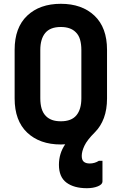

<svg xmlns="http://www.w3.org/2000/svg" viewBox="-20 -740 640 1010"><path d="M300 -720Q411 -720 477 -657.5Q543 -595 543 -478V-222Q543 -164 526.5 -119.5Q510 -75 479 -44L478 -43Q438 -3 424 27Q410 57 410 80Q410 102 421 111Q432 120 452 120Q478 120 500 106H519V215Q519 230 495 240Q471 250 437 250Q369 250 329.5 220.5Q290 191 290 127Q290 67 323 19Q312 20 300 20Q189 20 123 -42.5Q57 -105 57 -222V-478Q57 -595 123 -657.5Q189 -720 300 -720ZM192 -223Q192 -192 199 -168.5Q206 -145 222 -129Q235 -116 254 -109Q273 -102 300 -102Q356 -102 382 -133.5Q408 -165 408 -223V-477Q408 -508 401 -532Q394 -556 378 -571Q351 -598 300 -598Q244 -598 218 -566.5Q192 -535 192 -477Z"/></svg>

Font: Recursive Mn Lnr St
Style: Bold
Weight: 700
Monospace: yes
Version: Version 1.079;hotconv 1.0.112;makeotfexe 2.5.65598; ttfautoh